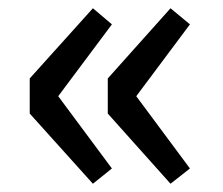

<svg xmlns="http://www.w3.org/2000/svg" viewBox="-20 -516 541 465"><path d="M205 -71 52 -241V-326L205 -496L251 -457L121 -283L251 -108ZM393 -71 241 -241V-326L393 -496L440 -457L310 -283L440 -108Z"/></svg>

Font: Noto Sans KR Medium
Style: Regular
Weight: 500
Designer: Ryoko NISHIZUKA  (kana, bopomofo & ideographs); Paul D. Hunt (Latin, Greek & Cyrillic); Sandoll Communications , Soo-you
Foundry: Adobe
Version: Version 2.004-H2;hotconv 1.0.118;makeotfexe 2.5.65603